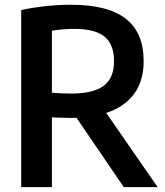

<svg xmlns="http://www.w3.org/2000/svg" viewBox="-20 -768 679 788"><path d="M488 0 294 -284.5Q287 -284 272 -284Q255 -284 237 -284.8Q219 -285.5 211 -285.5Q199 -286.5 193 -286.5V0H67V-727Q171 -748.5 272.5 -748.5Q422 -748.5 495.8 -691.5Q569.5 -634.5 569.5 -517.5Q570 -437 530.5 -383Q491 -329 416 -304.5L627 0ZM193 -387.5Q233.5 -384 272 -384Q363 -384 405.5 -415.8Q448 -447.5 448 -517Q448 -586 408.8 -617.8Q369.5 -649.5 286 -649.5Q240.5 -649.5 193 -642Z"/></svg>

Font: Encode Sans Semi Condensed SmBd
Style: Regular
Weight: 600
Width: 4
Designer: Multiple Designers
Foundry: Impallari Type
Version: Version 2.000